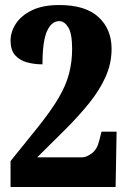

<svg xmlns="http://www.w3.org/2000/svg" viewBox="-20 -744 506 764"><path d="M22 0V-103L130 -237Q183 -303 213 -354Q243 -405 255 -452Q267 -499 267 -549Q267 -611 251.5 -635.5Q236 -660 216 -660Q185 -660 167 -620Q149 -580 149 -488Q116 -488 87 -496Q58 -504 40 -524.5Q22 -545 22 -582Q22 -617 43 -649.5Q64 -682 107 -703Q150 -724 216 -724Q320 -724 372 -676Q424 -628 424 -550Q424 -492 400.5 -439Q377 -386 335.5 -334.5Q294 -283 240 -229L128 -118H307Q324 -118 345.5 -134Q367 -150 375 -185L384 -220H444L440 0Z"/></svg>

Font: Noto Serif ExtraCondensed Black
Style: Regular
Weight: 900
Width: 2
Designer: Monotype Design Team
Foundry: Monotype Imaging Inc.
Version: Version 2.015; ttfautohint (v1.8.4.7-5d5b)